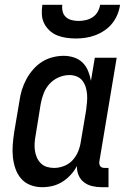

<svg xmlns="http://www.w3.org/2000/svg" viewBox="-20 -770 540 798"><path d="M155 8Q129 8 106 -1Q83 -10 67.5 -28Q52 -46 44 -69.5Q36 -93 33.5 -118Q31 -143 33 -169Q35 -195 39 -221L61 -351Q64 -374 71 -396.5Q78 -419 89.5 -440.5Q101 -462 117.5 -481Q134 -500 154.5 -513Q175 -526 198.5 -532Q222 -538 245 -538Q267 -538 288 -531Q309 -524 323.5 -509.5Q338 -495 346 -475.5Q354 -456 358 -434L374 -530H465L393 -99Q392 -93 393 -88Q394 -83 397 -79Q400 -75 405 -73.5Q410 -72 416 -72H431V8H402Q382 8 363 3.5Q344 -1 329 -12.5Q314 -24 306.5 -42Q299 -60 300 -80Q289 -60 273.5 -43Q258 -26 238.5 -14Q219 -2 198 3Q177 8 155 8ZM205 -72Q225 -72 246 -80Q267 -88 282 -104.5Q297 -121 305 -141Q313 -161 316 -182L338 -312Q340 -328 341.5 -344.5Q343 -361 342 -376.5Q341 -392 336.5 -407Q332 -422 323 -434Q314 -446 299.5 -452Q285 -458 269 -458Q246 -458 224 -448.5Q202 -439 186 -421.5Q170 -404 161.5 -382Q153 -360 149 -337L128 -207Q125 -192 124 -176Q123 -160 125 -145Q127 -130 133 -116Q139 -102 149.5 -91.5Q160 -81 174.5 -76.5Q189 -72 205 -72ZM295 -610Q275 -610 255 -613Q235 -616 217.5 -623Q200 -630 186 -643Q172 -656 163.5 -673Q155 -690 154 -710Q153 -730 156 -750H239Q237 -736 240.5 -722Q244 -708 254 -699Q264 -690 278 -686.5Q292 -683 307 -683Q322 -683 337 -686.5Q352 -690 365 -698.5Q378 -707 386 -721Q394 -735 396 -750H479Q476 -729 468 -709.5Q460 -690 446.5 -673Q433 -656 414.5 -643.5Q396 -631 376 -623.5Q356 -616 335.5 -613Q315 -610 295 -610Z"/></svg>

Font: Iosevka Slab Medium
Style: Italic
Weight: 500
Italic angle: -9°
Monospace: yes
Designer: Belleve Invis
Foundry: Belleve Invis
Version: Version 11.1.0; ttfautohint (v1.8.3)